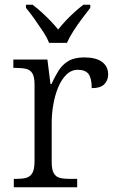

<svg xmlns="http://www.w3.org/2000/svg" viewBox="-20 -786 489 806"><path d="M38 0V-35H48Q73 -35 90 -39.5Q107 -44 116 -60Q125 -76 125 -109V-431Q125 -463 116 -478Q107 -493 89 -497Q71 -501 44 -501H36V-536H179L192 -433H196Q209 -462 225 -488Q241 -514 266.5 -529.5Q292 -545 334 -545Q383 -545 408.5 -526Q434 -507 434 -474Q434 -449 418 -432.5Q402 -416 365 -416Q365 -458 351.5 -475.5Q338 -493 307 -493Q279 -493 258 -472Q237 -451 223.5 -417.5Q210 -384 203.5 -345.5Q197 -307 197 -272V-105Q197 -74 206 -58.5Q215 -43 232 -39Q249 -35 274 -35H304V0ZM186 -606Q177 -629 159.5 -655.5Q142 -682 123.5 -708Q105 -734 89 -753V-766H117Q138 -750 156.5 -733Q175 -716 192 -698.5Q209 -681 224 -662Q239 -681 255.5 -698.5Q272 -716 290.5 -733Q309 -750 330 -766H359V-753Q344 -734 324.5 -708Q305 -682 288 -655.5Q271 -629 261 -606Z"/></svg>

Font: Noto Serif Tibetan Light
Style: Regular
Weight: 300
Version: Version 2.103